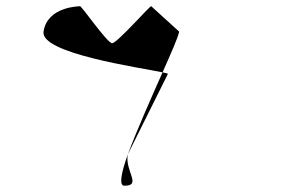

<svg xmlns="http://www.w3.org/2000/svg" viewBox="-20 -558 904 613"><path d="M119 -457C108 -387 429 -342 499 -327C527 -390 549 -440 552 -457L463 -538C464 -546 354 -420 338 -420C322 -420 236 -546 235 -538C235 -538 131 -538 119 -457ZM388 -65C367 -6 359 35 377 35C434 35 378 -12 388 -65ZM388 -65 516 -322C516 -323 510 -325 499 -327C462 -244 416 -140 388 -65ZM388 -65Z"/></svg>

Font: Ampere
Style: SuExtIta
Weight: 400
Version: Version 1